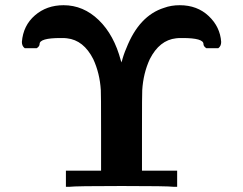

<svg xmlns="http://www.w3.org/2000/svg" viewBox="-20 -717 934 737"><path d="M64 -556Q69 -619 114 -658Q159 -697 224 -697Q300 -697 359 -640Q418 -583 444 -484L447 -477V-479Q454 -507 465 -532Q514 -657 610 -687Q637 -697 670 -697Q737 -697 781 -655.5Q825 -614 829 -556Q829 -540 818 -532H772Q761 -539 761 -548Q761 -571 681 -571Q661 -571 656 -570Q592 -563 555 -490Q530 -436 526 -371Q525 -363 525 -210V-62H660V0H646Q624 -3 447 -3Q270 -3 247 0H233V-62H368V-210Q368 -363 367 -371Q363 -436 338 -490Q301 -563 237 -570Q232 -571 212 -571Q132 -571 132 -548Q132 -539 121 -532H75Q64 -540 64 -556Z"/></svg>

Font: KaTeX_Main
Style: Bold
Weight: 700
Version: Version 1.1; ttfautohint (v1.3)